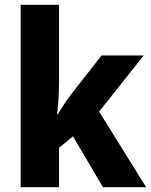

<svg xmlns="http://www.w3.org/2000/svg" viewBox="-20 -831 629 800"><path d="M226 -491V-811H66V-51H226V-215L284 -263L409 -51H589L393 -366L579 -600H403L275 -436C256 -412 238 -382 220 -354H218C223 -398 226 -445 226 -491Z"/></svg>

Font: Noto Sans Tamil UI SemiCondensed ExtraBold
Style: Regular
Weight: 800
Width: 4
Designer: Jelle Bosma - Monotype Design Team
Foundry: Monotype Imaging Inc.
Version: Version 2.004